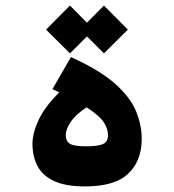

<svg xmlns="http://www.w3.org/2000/svg" viewBox="-20 -665 626 690"><path d="M285.6 4.9Q215.3 4.9 173.8 -14.6Q132.3 -34.2 114.5 -68.8Q96.7 -103.5 96.7 -148.4Q96.7 -186 118.4 -233.2Q140.1 -280.3 192.9 -333Q181.2 -338.9 168.5 -344.7L234.9 -460Q338.4 -413.1 393.3 -364.3Q448.2 -315.4 468.8 -265.6Q489.3 -215.8 489.3 -165.5Q489.3 -87.4 441.2 -41.3Q393.1 4.9 285.6 4.9ZM291 -279.3Q251.5 -252.9 233.9 -226.6Q216.3 -200.2 216.3 -179.2Q216.3 -158.2 230.7 -148.7Q245.1 -139.2 289.6 -139.2Q333.5 -139.2 350.8 -147.7Q368.2 -156.2 368.2 -179.2Q368.2 -202.1 353 -225.6Q337.9 -249 291 -279.3ZM353.5 -473.1 292.5 -534.2 231.4 -473.1 145.5 -558.6 231.4 -645 292.5 -583.5 353.5 -645 439.5 -558.6Z"/></svg>

Font: Cascadia Mono PL
Style: Bold
Weight: 700
Monospace: yes
Designer: Aaron Bell
Foundry: Saja Typeworks
Version: Version 2404.023; ttfautohint (v1.8.4)